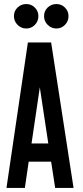

<svg xmlns="http://www.w3.org/2000/svg" viewBox="-20 -930 409 950"><path d="M103 0H12L118 -720H233L344 0H253L233 -130H122ZM136 -220H219L177 -498ZM259 -910Q284 -910 301.5 -892.5Q319 -875 319 -850Q319 -825 301.5 -807Q284 -789 259 -789Q234 -789 216 -807Q198 -825 198 -850Q198 -876 216 -893Q234 -910 259 -910ZM110 -910Q135 -910 152.5 -892.5Q170 -875 170 -850Q170 -825 152.5 -807Q135 -789 110 -789Q85 -789 67 -807Q49 -825 49 -850Q49 -876 67 -893Q85 -910 110 -910Z"/></svg>

Font: Berliner Wand
Style: Regular
Weight: 400
Designer: Peter Wiegel
Foundry: Peter Wiegel
Version: Version 1.000